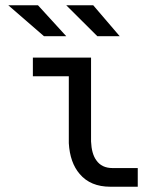

<svg xmlns="http://www.w3.org/2000/svg" viewBox="-20 -710 590 733"><path d="M347.7 -98.1Q368.2 -68.4 409.7 -68.4H505.9V2.9H401.4Q325.2 2.9 284.2 -45.9Q247.1 -88.9 242.7 -163.1V-418.9H105.5V-490.2H327.6V-169.9Q329.6 -123 347.7 -98.1ZM335.9 -689.9 437 -571.8H351.6L232.9 -689.9ZM125 -689.9 232.9 -571.8H147.9L11.7 -689.9ZM0 -490.2Z"/></svg>

Font: Code New Roman
Style: Regular
Weight: 400
Monospace: yes
Designer: Sam Radian
Foundry: Code New Roman
Version: Version 2.00 November 29, 2014